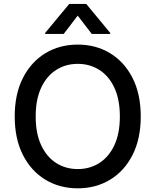

<svg xmlns="http://www.w3.org/2000/svg" viewBox="-20 -969 808 998"><path d="M384.2 9.9Q289.8 9.9 215.7 -35Q141.7 -79.9 99.1 -163.7Q56.5 -247.5 56.5 -363.6Q56.5 -480.1 99.1 -563.7Q141.7 -647.4 215.7 -692.3Q289.8 -737.2 384.2 -737.2Q478.3 -737.2 552.4 -692.3Q626.4 -647.4 669 -563.7Q711.6 -480.1 711.6 -363.6Q711.6 -247.5 669 -163.7Q626.4 -79.9 552.4 -35Q478.3 9.9 384.2 9.9ZM384.2 -90.2Q446.7 -90.2 496.3 -121.6Q545.8 -153.1 574.4 -214.1Q603 -275.2 603 -363.6Q603 -452.4 574.4 -513.3Q545.8 -574.2 496.3 -605.6Q446.7 -637.1 384.2 -637.1Q321.7 -637.1 272.2 -605.6Q222.7 -574.2 194.1 -513.3Q165.5 -452.4 165.5 -363.6Q165.5 -275.2 194.1 -214.1Q222.7 -153.1 272.2 -121.6Q321.7 -90.2 384.2 -90.2ZM552.9 -792.6H457L383.9 -887.8L311.1 -792.6H214.8V-797.9L339.8 -948.5H428.3L552.9 -797.9Z"/></svg>

Font: Linik Sans Medium
Style: Regular
Weight: 500
Designer: Rasmus Andersson (font), Cristiano Sobral (main changes)
Foundry: rsms
Version: Version 3.018;June 1, 2022;FontCreator 14.0.0.2814 64-bit; t